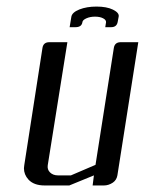

<svg xmlns="http://www.w3.org/2000/svg" viewBox="-20 -567 443 587"><path d="M53.2 -52.7Q53.2 -55.2 54.2 -62L109.9 -420.9Q112.8 -438 130.9 -438H186L126 -62Q124 -48.8 132.8 -40Q142.1 -30.8 157.2 -30.8H196.8L272 -63L328.1 -420.9Q331.1 -438 349.1 -438H402.8L338.9 -30.8Q336.4 -16.6 325.2 -8.8Q312 0 297.9 0H263.2L267.1 -30.8L191.9 0H116.2Q83.5 0 66.9 -18.1Q53.2 -33.2 53.2 -52.7ZM192.9 -483.9 198.2 -516.1Q200.7 -529.3 222.7 -538.1Q245.1 -546.9 274.9 -546.9Q306.2 -546.9 325.2 -537.6Q345.2 -527.8 342.8 -516.1L339.8 -500Q336.9 -483.9 319.8 -483.9H301.8L304.2 -499Q304.7 -506.3 294.9 -511.2Q285.2 -516.1 270.5 -516.1Q255.9 -516.1 244.6 -511.2Q232.4 -505.9 231.9 -499Q229.5 -483.9 210.9 -483.9Z"/></svg>

Font: Hhenum
Style: Italic
Weight: 400
Designer: T. Christopher White
Version: Version 1.0